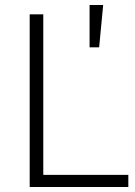

<svg xmlns="http://www.w3.org/2000/svg" viewBox="-20 -743 536 763"><path d="M98 0V-686H152V-48H490V0ZM336 -555V-723H390L374 -555Z"/></svg>

Font: Archivo Thin
Style: Regular
Weight: 250
Designer: Hector Gatti
Foundry: Omnibus-Type
Version: Version 2.001